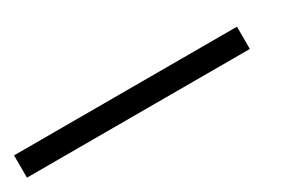

<svg xmlns="http://www.w3.org/2000/svg" viewBox="-3 -211 556 373"><g transform="rotate(-30 275.0 -25.0)"><path d="M0 0H500V-50H0Z"/></g></svg>

Font: Analogue OS
Style: Regular
Weight: 400
Designer: AbFarid
Version: Version 1.000